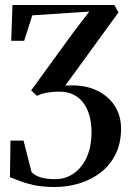

<svg xmlns="http://www.w3.org/2000/svg" viewBox="-20 -532 527 770"><path d="M199.5 218Q150.5 218 114.8 210Q79 202 55.8 192.5Q32.5 183 20 178.5L22 32H74.5L106.5 158Q118 171 141.5 178.8Q165 186.5 201 186.5Q242.5 186.5 275.5 163.8Q308.5 141 327.8 98.8Q347 56.5 347 -2Q347 -38 338.8 -67.8Q330.5 -97.5 314.5 -119.2Q298.5 -141 274.2 -152.8Q250 -164.5 218 -164.5Q190.5 -164.5 168.5 -160.5Q146.5 -156.5 128.5 -147.5L105 -169.5L274 -402L338 -485.5L109.5 -470.5L77 -368.5H25L30 -512H438.5L455 -482L241.5 -188.5Q310 -194 360.2 -172.8Q410.5 -151.5 438 -110.8Q465.5 -70 465.5 -16.5Q465.5 42 443.8 86Q422 130 384.5 159.2Q347 188.5 299.2 203.2Q251.5 218 199.5 218Z"/></svg>

Font: Merriweather 120pt Medium
Style: Regular
Weight: 500
Version: Version 2.100